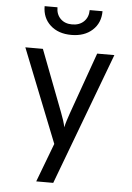

<svg xmlns="http://www.w3.org/2000/svg" viewBox="-63 -831 725 1057"><g transform="rotate(5 300.0 -302.5)"><path d="M178 180 259 -34 54 -550H151L281 -210Q289 -190 296 -168Q303 -146 306 -130Q309 -146 316 -168Q323 -190 330 -210L451 -550H546L272 180ZM300 -640Q228 -640 184 -680Q140 -720 140 -785H211Q211 -746 235 -722Q259 -698 299 -698Q340 -698 364.5 -722Q389 -746 389 -785H460Q460 -720 416 -680Q372 -640 300 -640Z"/></g></svg>

Font: JetBrainsMonoNL NF
Style: Regular
Weight: 400
Designer: Philipp Nurullin, Konstantin Bulenkov
Foundry: JetBrains
Version: Version 2.304; ttfautohint (v1.8.4.7-5d5b);Nerd Fonts 3.2.1